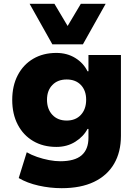

<svg xmlns="http://www.w3.org/2000/svg" viewBox="-20 -794 720 1005"><path d="M303 191Q242 191 182 177.5Q122 164 78 138L120 3Q144 17 174.5 27.5Q205 38 236.5 44Q268 50 295 50Q371 50 407 19Q443 -12 443 -73V-119H438Q417 -79 374 -52Q331 -25 275 -25Q206 -25 154 -55.5Q102 -86 73 -141.5Q44 -197 44 -271Q44 -345 73 -400.5Q102 -456 154 -486.5Q206 -517 275 -517Q331 -517 374 -490.5Q417 -464 438 -421H443V-506H613V-83Q613 2 577 63.5Q541 125 472 158Q403 191 303 191ZM329 -163Q376 -163 403.5 -193Q431 -223 431 -272Q431 -320 403.5 -349Q376 -378 329 -378Q282 -378 254 -349Q226 -320 226 -272Q226 -223 254 -193Q282 -163 329 -163ZM254 -562 135 -774H265L334 -658L403 -774H533L414 -562Z"/></svg>

Font: Nunito Sans 7pt Black
Style: Regular
Weight: 900
Designer: Vernon Adams
Foundry: Vernon Adams
Version: Version 3.101;gftools[0.9.27]